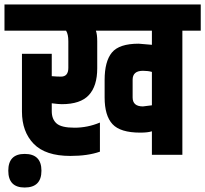

<svg xmlns="http://www.w3.org/2000/svg" viewBox="-60 -691 916 857"><path d="M245 -507Q245 -538 235 -554H-40V-671H836V-554H754V0H618V-105Q600 -99 566 -99Q477 -99 442 -137Q407 -175 407 -256V-334Q407 -417 439.5 -456.5Q472 -496 559 -496L618 -491V-554H368Q374 -538 374 -507V-386Q374 -307 336.5 -266.5Q299 -226 216 -226Q201 -226 171 -230V-195Q171 -159 192.5 -140Q214 -121 272.5 -121Q331 -121 386 -144V-14Q332 5 254 5Q143 5 90.5 -49Q38 -103 38 -193V-451H171V-351Q195 -349 212 -349Q245 -349 245 -388ZM578 -375Q532 -375 532 -335V-256Q532 -216 578 -216L618 -221V-370Q601 -375 578 -375ZM50 -4Q125 -4 125 71Q125 146 50 146Q-23 146 -23 71Q-23 -4 50 -4Z"/></svg>

Font: Khand
Style: Bold
Weight: 700
Designer: Devanagari: Sanchit Sawaria, Jyotish Sonowal; Latin: Satya Rajpurohit
Foundry: Indian Type Foundry
Version: Version 1.101;PS 1.0;hotconv 1.0.78;makeotf.lib2.5.61930; tt